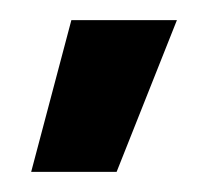

<svg xmlns="http://www.w3.org/2000/svg" viewBox="-20 -721 207 191"><path d="M51 -701H156L96 -550H11Z"/></svg>

Font: Moderustic SemiBold
Style: Regular
Weight: 600
Designer: Tural Alisoy
Foundry: TAFT Foundry
Version: Version 2.120